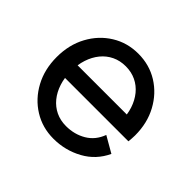

<svg xmlns="http://www.w3.org/2000/svg" viewBox="-129 -676 842 842"><g transform="rotate(45 292.0 -254.5)"><path d="M85 -293V-214.8H444.3L478.5 -293ZM444.3 -166Q426.3 -117.2 385 -92.8Q343.8 -68.4 292 -68.4Q256.8 -68.4 228.3 -82Q199.7 -95.7 179.2 -120.8Q158.7 -146 147.7 -179.9Q136.7 -213.9 136.7 -253.9Q136.7 -294.4 147.7 -328.1Q158.7 -361.8 179.2 -387Q199.7 -412.1 228.3 -425.8Q256.8 -439.5 292 -439.5Q327.1 -439.5 355.7 -425.8Q384.3 -412.1 404.8 -387Q425.3 -361.8 436.3 -328.1Q447.3 -294.4 447.3 -253.9Q447.3 -243.7 446.5 -234.1Q445.8 -224.6 444.3 -214.8H532.7Q533.7 -224.6 534.4 -234.4Q535.2 -244.1 535.2 -253.9Q535.2 -330.1 502.9 -389.6Q470.7 -449.2 415.8 -483.4Q360.8 -517.6 292 -517.6Q223.6 -517.6 168.5 -483.4Q113.3 -449.2 81.1 -389.6Q48.8 -330.1 48.8 -253.9Q48.8 -177.7 81.1 -118.2Q113.3 -58.6 168.5 -24.4Q223.6 9.8 292 9.8Q364.7 9.8 426.8 -24.2Q488.8 -58.1 519 -123Z"/></g></svg>

Font: Giphurs
Style: Regular
Weight: 400
Version: Version 2.010